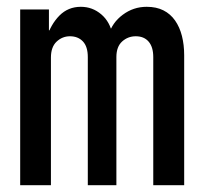

<svg xmlns="http://www.w3.org/2000/svg" viewBox="-20 -547 602 567"><path d="M39.6 0V-519H124.5V-457.5H136.2L116.7 -433.1Q129.9 -475.1 155.5 -501Q181.2 -526.9 218.8 -526.9Q252.9 -526.9 279.1 -504.6Q305.2 -482.4 312.5 -443.8L294.9 -462.9H319.8L300.8 -443.8Q311 -480 342.5 -503.4Q374 -526.9 413.1 -526.9Q441.9 -526.9 462.6 -516.4Q483.4 -505.9 497.1 -486.3Q510.7 -466.8 517.3 -440.7Q523.9 -414.6 523.9 -383.8V0H432.6V-378.4Q432.6 -408.2 418.9 -424.1Q405.3 -439.9 380.9 -439.9Q357.9 -439.9 340.8 -424.6Q323.7 -409.2 323.7 -378.4V0H239.3V-378.4Q239.3 -409.2 224.9 -424.6Q210.4 -439.9 186.5 -439.9Q164.1 -439.9 147.2 -424.1Q130.4 -408.2 130.4 -377V0Z"/></svg>

Font: Reddit Mono Medium
Style: Regular
Weight: 500
Monospace: yes
Designer: Stephen Hutchings
Foundry: Reddit
Version: Version 1.014